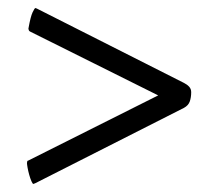

<svg xmlns="http://www.w3.org/2000/svg" viewBox="-20 -464 525 477"><path d="M47 -59Q47 -56 48.5 -47.5Q50 -39 52.5 -30Q55 -21 58 -14Q61 -7 63 -7Q64 -7 68 -9L437 -196Q448 -202 451.5 -212Q455 -222 455 -235Q455 -243 450 -248.5Q445 -254 437 -258L73 -442Q69 -444 68 -444Q66 -444 61 -433.5Q56 -423 51 -395Q50 -392 52 -388Q53 -387 54 -386L373 -227L50 -65Q49 -65 48 -64Q48 -63 47.5 -62Q47 -61 47 -59Z"/></svg>

Font: Vermiglione Medium
Style: Regular
Weight: 500
Version: Version 1.000